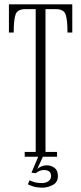

<svg xmlns="http://www.w3.org/2000/svg" viewBox="-20 -720 373 882"><path d="M93.5 0V-22H144V-678H96.5Q61 -678 52 -654.8Q43 -631.5 43 -570.5H21V-700H312V-570.5H290Q290 -631.5 281 -654.8Q272 -678 236.5 -678H189V-22H242V0ZM176 142Q150.5 142 133 136.5Q115.5 131 108 126.5L116 108Q121 111.5 136 116.2Q151 121 173 121Q190 121 202.2 112.5Q214.5 104 214.5 89Q214.5 72.5 204.8 66.8Q195 61 182.5 61Q162 61 144.5 75.5L124.5 73.5L155.5 0H177L151 56.5Q156.5 50.5 168.8 45Q181 39.5 195.5 39.5Q214.5 39.5 230.2 51Q246 62.5 246 89Q246 117.5 222.2 129.8Q198.5 142 176 142Z"/></svg>

Font: Imbue 50pt ExtraLight
Style: Regular
Weight: 200
Designer: Tyler Finck
Foundry: Etcetera Type Company
Version: Version 1.102; ttfautohint (v1.8.3)